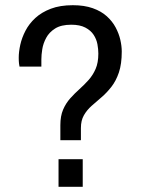

<svg xmlns="http://www.w3.org/2000/svg" viewBox="-20 -718 552 738"><path d="M212 -179V-237Q212 -272 222.5 -296.5Q233 -321 250 -340Q267 -359 285.5 -375.5Q304 -392 320.5 -410.5Q337 -429 347.5 -453Q358 -477 358 -512Q358 -529 354.5 -548Q351 -567 340 -584Q329 -601 308 -612Q287 -623 254 -623Q215 -623 192 -608.5Q169 -594 157.5 -572.5Q146 -551 142.5 -529Q139 -507 139 -490Q139 -483 139 -476Q139 -469 139 -462H55Q54 -466 53 -474.5Q52 -483 52 -496Q52 -519 58 -546Q64 -573 78 -600Q92 -627 116 -649Q140 -671 175.5 -684.5Q211 -698 260 -698Q304 -698 336.5 -686.5Q369 -675 390.5 -655.5Q412 -636 424.5 -612.5Q437 -589 442.5 -565Q448 -541 448 -520Q448 -472 437 -439.5Q426 -407 408 -384Q390 -361 370 -344Q350 -327 332 -311Q314 -295 302.5 -275Q291 -255 291 -226V-179ZM205 0V-106H298V0Z"/></svg>

Font: Archivo SemiCondensed
Style: Regular
Weight: 400
Width: 4
Designer: Hector Gatti
Foundry: Omnibus-Type
Version: Version 2.001